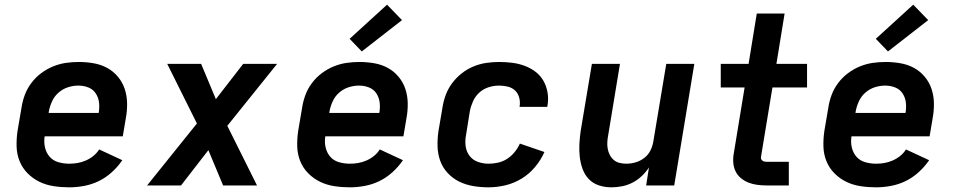

<svg xmlns="http://www.w3.org/2000/svg" viewBox="-20 -793 4090 821"><path d="M276 8Q242 8 209.5 3Q177 -2 149 -15.5Q121 -29 98.5 -51.5Q76 -74 64 -103.5Q52 -133 51 -166Q50 -199 55 -233L72 -333Q76 -360 86 -387Q96 -414 114 -438Q132 -462 156 -480Q180 -498 207 -509Q234 -520 261.5 -524Q289 -528 317 -528Q349 -528 380.5 -522.5Q412 -517 438.5 -502.5Q465 -488 484.5 -464.5Q504 -441 513.5 -412Q523 -383 523.5 -351Q524 -319 518 -287L505 -210H171Q167 -185 172.5 -162Q178 -139 192.5 -122.5Q207 -106 229.5 -99.5Q252 -93 276 -93Q294 -93 311.5 -96Q329 -99 346.5 -106.5Q364 -114 379 -126Q394 -138 404 -154L503 -108Q484 -80 458 -56.5Q432 -33 402 -18.5Q372 -4 339.5 2Q307 8 276 8ZM188 -310H402Q406 -333 403.5 -354.5Q401 -376 389.5 -393.5Q378 -411 358 -419Q338 -427 315 -427Q293 -427 271 -420Q249 -413 231 -397.5Q213 -382 203 -360.5Q193 -339 189 -317Z M609 0 822 -265 695 -520H840L903 -369L1020 -520H1165L952 -255L1079 0H934L871 -151L754 0Z M1476 8Q1442 8 1409.5 3Q1377 -2 1349 -15.5Q1321 -29 1298.5 -51.5Q1276 -74 1264 -103.5Q1252 -133 1251 -166Q1250 -199 1255 -233L1272 -333Q1276 -360 1286 -387Q1296 -414 1314 -438Q1332 -462 1356 -480Q1380 -498 1407 -509Q1434 -520 1461.5 -524Q1489 -528 1517 -528Q1549 -528 1580.5 -522.5Q1612 -517 1638.5 -502.5Q1665 -488 1684.5 -464.5Q1704 -441 1713.5 -412Q1723 -383 1723.5 -351Q1724 -319 1718 -287L1705 -210H1371Q1367 -185 1372.5 -162Q1378 -139 1392.5 -122.5Q1407 -106 1429.5 -99.5Q1452 -93 1476 -93Q1494 -93 1511.5 -96Q1529 -99 1546.5 -106.5Q1564 -114 1579 -126Q1594 -138 1604 -154L1703 -108Q1684 -80 1658 -56.5Q1632 -33 1602 -18.5Q1572 -4 1539.5 2Q1507 8 1476 8ZM1388 -310H1602Q1606 -333 1603.5 -354.5Q1601 -376 1589.5 -393.5Q1578 -411 1558 -419Q1538 -427 1515 -427Q1493 -427 1471 -420Q1449 -413 1431 -397.5Q1413 -382 1403 -360.5Q1393 -339 1389 -317ZM1527 -573 1475 -627 1635 -773 1699 -707Z M2069 8Q2035 8 2003 2.5Q1971 -3 1943.5 -16.5Q1916 -30 1894.5 -53Q1873 -76 1862.5 -105Q1852 -134 1851 -167Q1850 -200 1855 -233L1872 -333Q1876 -360 1886 -387Q1896 -414 1913.5 -437.5Q1931 -461 1954.5 -479.5Q1978 -498 2005 -509Q2032 -520 2059.5 -524Q2087 -528 2114 -528Q2143 -528 2170.5 -524.5Q2198 -521 2223.5 -511.5Q2249 -502 2270 -486Q2291 -470 2304 -447Q2317 -424 2321.5 -396.5Q2326 -369 2321 -341L2320 -336H2201L2202 -338Q2205 -358 2200 -376Q2195 -394 2182.5 -406Q2170 -418 2151.5 -422.5Q2133 -427 2114 -427Q2092 -427 2069.5 -420Q2047 -413 2029.5 -397Q2012 -381 2002.5 -359.5Q1993 -338 1989 -317L1973 -217Q1968 -192 1971 -168.5Q1974 -145 1987.5 -127Q2001 -109 2023 -101Q2045 -93 2069 -93Q2089 -93 2109.5 -97.5Q2130 -102 2148 -113.5Q2166 -125 2180 -142Q2194 -159 2203 -179L2308 -143Q2293 -109 2268 -79Q2243 -49 2210 -29Q2177 -9 2140.5 -0.5Q2104 8 2069 8Z M2594 8Q2566 8 2540.5 -0.5Q2515 -9 2497.5 -27.5Q2480 -46 2471 -71Q2462 -96 2459 -123Q2456 -150 2457.5 -177.5Q2459 -205 2463 -233L2511 -520H2631L2581 -217Q2578 -202 2577 -187Q2576 -172 2578.5 -157.5Q2581 -143 2587.5 -130.5Q2594 -118 2604.5 -109Q2615 -100 2629 -96.5Q2643 -93 2658 -93Q2678 -93 2698.5 -99Q2719 -105 2736 -118.5Q2753 -132 2762 -151Q2771 -170 2774 -190L2829 -520H2949L2863 0H2743L2755 -77Q2742 -57 2724 -40Q2706 -23 2684.5 -12Q2663 -1 2640 3.5Q2617 8 2594 8Z M3259 0Q3239 0 3219 -2.5Q3199 -5 3181 -12Q3163 -19 3148 -31.5Q3133 -44 3125 -61Q3117 -78 3115.5 -98Q3114 -118 3118 -139L3164 -419H3062V-520H3181L3216 -735H3335L3300 -520H3431V-419H3283L3234 -122Q3233 -117 3235 -112.5Q3237 -108 3241 -105.5Q3245 -103 3249.5 -102Q3254 -101 3259 -101H3353V0Z M3726 8Q3692 8 3659.5 3Q3627 -2 3599 -15.5Q3571 -29 3548.5 -51.5Q3526 -74 3514 -103.5Q3502 -133 3501 -166Q3500 -199 3505 -233L3522 -333Q3526 -360 3536 -387Q3546 -414 3564 -438Q3582 -462 3606 -480Q3630 -498 3657 -509Q3684 -520 3711.5 -524Q3739 -528 3767 -528Q3799 -528 3830.5 -522.5Q3862 -517 3888.5 -502.5Q3915 -488 3934.5 -464.5Q3954 -441 3963.5 -412Q3973 -383 3973.5 -351Q3974 -319 3968 -287L3955 -210H3621Q3617 -185 3622.5 -162Q3628 -139 3642.5 -122.5Q3657 -106 3679.5 -99.5Q3702 -93 3726 -93Q3744 -93 3761.5 -96Q3779 -99 3796.5 -106.5Q3814 -114 3829 -126Q3844 -138 3854 -154L3953 -108Q3934 -80 3908 -56.5Q3882 -33 3852 -18.5Q3822 -4 3789.5 2Q3757 8 3726 8ZM3638 -310H3852Q3856 -333 3853.5 -354.5Q3851 -376 3839.5 -393.5Q3828 -411 3808 -419Q3788 -427 3765 -427Q3743 -427 3721 -420Q3699 -413 3681 -397.5Q3663 -382 3653 -360.5Q3643 -339 3639 -317ZM3777 -573 3725 -627 3885 -773 3949 -707Z"/></svg>

Font: Iosevka Aile
Style: Bold Italic
Weight: 700
Italic angle: -9°
Designer: Belleve Invis
Foundry: Belleve Invis
Version: Version 28.0.1; ttfautohint (v1.8.4)